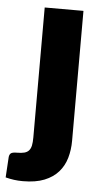

<svg xmlns="http://www.w3.org/2000/svg" viewBox="-91 -552 411 765"><g transform="rotate(5 114.0 -169.5)"><path d="M211.5 -518.5V1Q211.5 37.5 202.2 69.8Q193 102 171.8 126.2Q150.5 150.5 115.8 164.5Q81 178.5 29.5 178.5Q10.5 178.5 -5.8 176.2Q-22 174 -39.5 169.5L-34.5 88Q-33.5 77.5 -27.5 72.5Q-21.5 67.5 -3.5 67.5Q14.5 67.5 26 64.5Q37.5 61.5 44.2 54Q51 46.5 53.8 33.8Q56.5 21 56.5 1V-518.5Z"/></g></svg>

Font: Lato Black
Style: Regular
Weight: 900
Designer: Lukasz Dziedzic
Foundry: tyPoland Lukasz Dziedzic
Version: Version 2.007; 2014-02-27